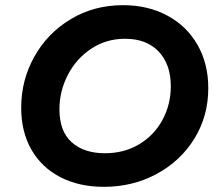

<svg xmlns="http://www.w3.org/2000/svg" viewBox="-20 -729 852 743"><path d="M62 -312Q62 -419 113 -510Q164 -601 254 -655Q344 -709 456 -709Q552 -709 627 -669Q702 -629 744 -556Q786 -483 786 -388Q786 -280 732.5 -193Q679 -106 586.5 -56Q494 -6 382 -6Q286 -6 213.5 -43.5Q141 -81 101.5 -150Q62 -219 62 -312ZM641 -395Q641 -480 594 -529.5Q547 -579 464 -579Q391 -579 333 -540.5Q275 -502 242.5 -439Q210 -376 210 -306Q210 -221 257.5 -178.5Q305 -136 386 -136Q461 -136 519 -171Q577 -206 609 -265.5Q641 -325 641 -395Z"/></svg>

Font: Mali
Style: Bold Italic
Weight: 700
Italic angle: -10°
Version: Version 1.000; ttfautohint (v1.6)